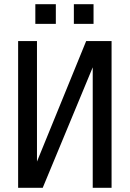

<svg xmlns="http://www.w3.org/2000/svg" viewBox="-20 -895 618 915"><path d="M148.4 -875H246.1V-781.2H148.4ZM332 -875H425.8V-781.2H332ZM66.4 0V-699.2H156.2V-125L390.6 -699.2H511.7V0H421.9V-574.2L183.6 0Z"/></svg>

Font: 和音 by 宁静之雨，公众号njzyshare
Style: Regular
Weight: 400
Designer: Steve Matteson
Foundry: Ascender Corporation
Version: Version 6.00;June 8, 2018;FontCreator 11.0.0.2388 32-bit